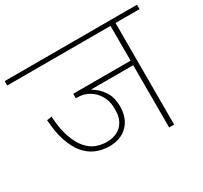

<svg xmlns="http://www.w3.org/2000/svg" viewBox="-163 -896 1158 1095"><g transform="rotate(-30 415.5 -349.0)"><path d="M313 -77Q264 -77 223 -95Q182 -113 151.5 -150.5Q121 -188 102 -246Q83 -304 78 -384L110 -389Q115 -303 135 -248Q155 -193 183 -161.5Q211 -130 244.5 -118Q278 -106 311 -106Q374 -106 409 -142Q444 -178 444 -233V-256Q444 -287 432.5 -315Q421 -343 401 -364Q381 -385 354 -397.5Q327 -410 296 -410H282V-440H660V-669H-20V-698H851V-669H693V0H660V-410H385V-407Q422 -387 450 -346.5Q478 -306 478 -242Q477 -166 432.5 -121.5Q388 -77 313 -77Z"/></g></svg>

Font: IBM Plex Sans Devanagari ExtraLight
Style: Regular
Weight: 200
Designer: Mike Abbink, Paul van der Laan, Pieter van Rosmalen, Erin McLaughlin
Foundry: Bold Monday
Version: Version 1.1